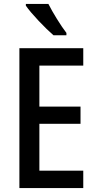

<svg xmlns="http://www.w3.org/2000/svg" viewBox="-20 -960 495 980"><path d="M227 -940H112V-931C139 -891 212 -815 253 -780H319V-792C291 -828 249 -896 227 -940ZM405 0V-89H181V-328H391V-416H181V-625H405V-714H79V0Z"/></svg>

Font: Noto Sans Tamil Condensed Medium
Style: Regular
Weight: 500
Width: 3
Designer: Jelle Bosma - Monotype Design Team
Foundry: Monotype Imaging Inc.
Version: Version 2.004